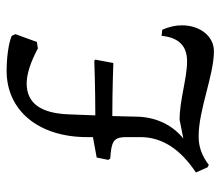

<svg xmlns="http://www.w3.org/2000/svg" viewBox="-62 -576 650 565"><g transform="rotate(-90 262.5 -293.0)"><path d="M395 12C438 12 471 -28 471 -82C471 -101 467 -119 458 -140L440 -142C435 -91 410 -67 365 -67C315 -67 251 -89 193 -89L138 -78C177 -110 199 -155 202 -208L204 -287C281 -287 360 -284 360 -284L370 -337L367 -340C367 -340 283 -337 206 -337L209 -415C212 -498 242 -539 300 -539C327 -539 362 -528 403 -506L422 -509L445 -572L440 -583C420 -592 377 -598 337 -598C220 -598 142 -504 142 -361V-344L82 -333L75 -299L79 -293C129 -290 140 -283 142 -252V-204C142 -141 107 -87 38 -41L53 -7L60 -3C88 -24 114 -33 144 -33C223 -33 324 12 395 12Z"/></g></svg>

Font: Alegreya SC
Style: Regular
Weight: 400
Designer: Juan Pablo del Peral
Foundry: Huerta Tipografica
Version: Version 2.007;PS 002.007;hotconv 1.0.88;makeotf.lib2.5.64775